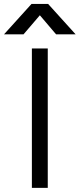

<svg xmlns="http://www.w3.org/2000/svg" viewBox="-92 -943 398 960"><path d="M146.8 -3.6V-700.6H67.4V-3.6ZM148.7 -923.2H65.4L-72 -771.2H25.5L107.3 -866.7L188.5 -771.2H286.2Z"/></svg>

Font: Diatome
Style: Regular
Weight: 400
Designer: 15.100.17
Foundry: 15.100.17
Version: Version 1.008;Fontself Maker 3.5.8